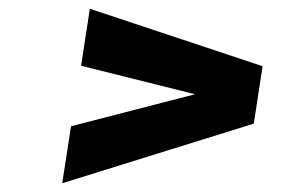

<svg xmlns="http://www.w3.org/2000/svg" viewBox="-20 -567 649 438"><path d="M122 -149 142 -279 425 -352 165 -417 185 -547 579 -416 559 -285Z"/></svg>

Font: Exo Thin
Style: Bold Italic
Weight: 700
Italic angle: -9°
Version: Version 2.000